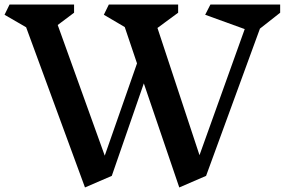

<svg xmlns="http://www.w3.org/2000/svg" viewBox="-21 -806 1253 845"><path d="M1123 -680 886 -32 768 19 612 -439 471 -32 353 19 94 -686 -1 -741 21 -786H305V-750L233 -696L440 -121L582 -527L528 -687L436 -741L458 -786H763V-750L672 -683L857 -123L1056 -678L882 -741L905 -786H1212V-750Z"/></svg>

Font: InknutAntiqua
Style: Medium
Weight: 500
Designer: Claus Eggers Srensen
Foundry: Claus Eggers Srensen
Version: Version 1.000; ttfautohint (v1.2) -l 7 -r 28 -G 50 -x 13 -D 